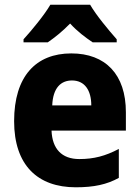

<svg xmlns="http://www.w3.org/2000/svg" viewBox="-20 -786 593 816"><path d="M363 -766H194C170 -724 114 -656 80 -619V-606H183C212 -626 245 -652 278 -686C309 -652 344 -626 374 -606H476V-619C440 -660 389 -721 363 -766ZM283 -559C133 -559 40 -462 40 -271C40 -84 140 10 302 10C380 10 434 -2 485 -30V-153C428 -123 379 -110 317 -110C242 -110 202 -154 199 -231H515V-309C515 -470 428 -559 283 -559ZM286 -444C340 -444 368 -402 368 -338H202C205 -413 239 -444 286 -444Z"/></svg>

Font: Noto Sans Sinhala UI SemiCondensed ExtraBold
Style: Regular
Weight: 800
Width: 4
Designer: Jelle Bosma - Monotype Design Team
Foundry: Monotype Imaging Inc.
Version: Version 2.006